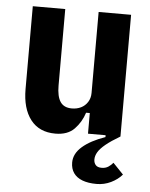

<svg xmlns="http://www.w3.org/2000/svg" viewBox="-53 -569 646 825"><g transform="rotate(5 270.0 -156.5)"><path d="M479 -525V0Q440 23 417.5 41.5Q395 60 385.5 76Q376 92 376 108Q376 122 384 131.5Q392 141 410 141Q427 141 439 133Q451 125 459 115L504 162Q485 184 456 198Q427 212 394 212Q358 212 333 202.5Q308 193 295 174.5Q282 156 282 129Q282 91 317 60.5Q352 30 415 8V0H339V-89H323Q310 -48 281 -18Q252 12 199 12Q129 12 92 -36Q55 -84 55 -168V-525H195V-195Q195 -148 210.5 -125Q226 -102 260 -102Q282 -102 299.5 -110.5Q317 -119 328 -136Q339 -153 339 -176V-525Z"/></g></svg>

Font: IBM Plex Sans Condensed
Style: Bold
Weight: 700
Width: 3
Designer: Mike Abbink, Paul van der Laan, Pieter van Rosmalen
Foundry: Bold Monday
Version: Version 3.201